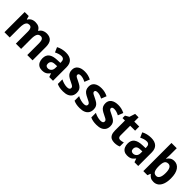

<svg xmlns="http://www.w3.org/2000/svg" viewBox="334 -2208 3666 3666"><g transform="rotate(45 2167.0 -375.0)"><path d="M658 -556Q743 -556 786 -508.5Q829 -461 829 -357V0H686V-321Q686 -380 668.5 -409Q651 -438 615 -438Q563 -438 541.5 -397Q520 -356 520 -275V0H378V-321Q378 -361 370.5 -386.5Q363 -412 347 -425Q331 -438 307 -438Q271 -438 250 -417.5Q229 -397 220.5 -357Q212 -317 212 -259V0H70V-546H179L198 -476H206Q221 -503 243 -521Q265 -539 293.5 -547.5Q322 -556 353 -556Q408 -556 445 -536Q482 -516 500 -477H511Q535 -518 574 -537Q613 -556 658 -556Z M1178 -557Q1276 -557 1328.5 -509Q1381 -461 1381 -363V0H1280L1254 -73H1251Q1230 -45 1207.5 -26Q1185 -7 1156 1.5Q1127 10 1087 10Q1040 10 1005.5 -10.5Q971 -31 952.5 -70Q934 -109 934 -162Q934 -249 989.5 -291.5Q1045 -334 1154 -338L1239 -341V-364Q1239 -407 1220 -428Q1201 -449 1164 -449Q1130 -449 1095.5 -438Q1061 -427 1025 -409L981 -509Q1022 -532 1072.5 -544.5Q1123 -557 1178 -557ZM1189 -251Q1129 -250 1104 -226.5Q1079 -203 1079 -163Q1079 -129 1096 -113Q1113 -97 1142 -97Q1183 -97 1211.5 -126Q1240 -155 1240 -206V-253Z M1866 -162Q1866 -107 1842 -68.5Q1818 -30 1771.5 -10Q1725 10 1655 10Q1604 10 1565 2.5Q1526 -5 1489 -22V-146Q1526 -126 1571 -113.5Q1616 -101 1654 -101Q1692 -101 1709 -113.5Q1726 -126 1726 -148Q1726 -163 1719 -174Q1712 -185 1690 -198.5Q1668 -212 1622 -233Q1577 -254 1547 -276Q1517 -298 1502 -329Q1487 -360 1487 -404Q1487 -478 1541 -517Q1595 -556 1686 -556Q1734 -556 1775.5 -546Q1817 -536 1861 -514L1819 -409Q1786 -426 1753.5 -436.5Q1721 -447 1687 -447Q1658 -447 1643 -437.5Q1628 -428 1628 -410Q1628 -396 1635.5 -385.5Q1643 -375 1664.5 -363Q1686 -351 1729 -331Q1771 -311 1802 -290Q1833 -269 1849.5 -238.5Q1866 -208 1866 -162Z M2318 -162Q2318 -107 2294 -68.5Q2270 -30 2223.5 -10Q2177 10 2107 10Q2056 10 2017 2.5Q1978 -5 1941 -22V-146Q1978 -126 2023 -113.5Q2068 -101 2106 -101Q2144 -101 2161 -113.5Q2178 -126 2178 -148Q2178 -163 2171 -174Q2164 -185 2142 -198.5Q2120 -212 2074 -233Q2029 -254 1999 -276Q1969 -298 1954 -329Q1939 -360 1939 -404Q1939 -478 1993 -517Q2047 -556 2138 -556Q2186 -556 2227.5 -546Q2269 -536 2313 -514L2271 -409Q2238 -426 2205.5 -436.5Q2173 -447 2139 -447Q2110 -447 2095 -437.5Q2080 -428 2080 -410Q2080 -396 2087.5 -385.5Q2095 -375 2116.5 -363Q2138 -351 2181 -331Q2223 -311 2254 -290Q2285 -269 2301.5 -238.5Q2318 -208 2318 -162Z M2770 -162Q2770 -107 2746 -68.5Q2722 -30 2675.5 -10Q2629 10 2559 10Q2508 10 2469 2.5Q2430 -5 2393 -22V-146Q2430 -126 2475 -113.5Q2520 -101 2558 -101Q2596 -101 2613 -113.5Q2630 -126 2630 -148Q2630 -163 2623 -174Q2616 -185 2594 -198.5Q2572 -212 2526 -233Q2481 -254 2451 -276Q2421 -298 2406 -329Q2391 -360 2391 -404Q2391 -478 2445 -517Q2499 -556 2590 -556Q2638 -556 2679.5 -546Q2721 -536 2765 -514L2723 -409Q2690 -426 2657.5 -436.5Q2625 -447 2591 -447Q2562 -447 2547 -437.5Q2532 -428 2532 -410Q2532 -396 2539.5 -385.5Q2547 -375 2568.5 -363Q2590 -351 2633 -331Q2675 -311 2706 -290Q2737 -269 2753.5 -238.5Q2770 -208 2770 -162Z M3087 -107Q3109 -107 3129 -112Q3149 -117 3170 -124V-15Q3147 -4 3115 3Q3083 10 3045 10Q2998 10 2962.5 -7Q2927 -24 2908 -63.5Q2889 -103 2889 -168V-435H2823V-501L2899 -545L2937 -662H3030V-546H3163V-435H3030V-170Q3030 -139 3045 -123Q3060 -107 3087 -107Z M3479 -557Q3577 -557 3629.5 -509Q3682 -461 3682 -363V0H3581L3555 -73H3552Q3531 -45 3508.5 -26Q3486 -7 3457 1.5Q3428 10 3388 10Q3341 10 3306.5 -10.5Q3272 -31 3253.5 -70Q3235 -109 3235 -162Q3235 -249 3290.5 -291.5Q3346 -334 3455 -338L3540 -341V-364Q3540 -407 3521 -428Q3502 -449 3465 -449Q3431 -449 3396.5 -438Q3362 -427 3326 -409L3282 -509Q3323 -532 3373.5 -544.5Q3424 -557 3479 -557ZM3490 -251Q3430 -250 3405 -226.5Q3380 -203 3380 -163Q3380 -129 3397 -113Q3414 -97 3443 -97Q3484 -97 3512.5 -126Q3541 -155 3541 -206V-253Z M3962 -578Q3962 -553 3960 -525.5Q3958 -498 3957 -475H3962Q3984 -512 4018.5 -534Q4053 -556 4105 -556Q4189 -556 4240.5 -484Q4292 -412 4292 -274Q4292 -182 4268.5 -118.5Q4245 -55 4202.5 -22.5Q4160 10 4101 10Q4050 10 4017.5 -9Q3985 -28 3962 -60H3953L3931 0H3820V-760H3962ZM4057 -439Q4023 -439 4002 -422.5Q3981 -406 3972 -372.5Q3963 -339 3962 -290V-270Q3962 -189 3984 -148Q4006 -107 4059 -107Q4101 -107 4124.5 -149.5Q4148 -192 4148 -276Q4148 -358 4124.5 -398.5Q4101 -439 4057 -439Z"/></g></svg>

Font: Noto Sans SemiCondensed
Style: Regular
Weight: 400
Width: 4
Version: Version 2.013